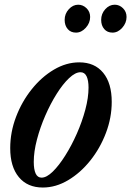

<svg xmlns="http://www.w3.org/2000/svg" viewBox="-20 -806 571 836"><path d="M166.5 10.5Q99.5 10.5 62 -34.8Q24.5 -80 24.5 -161Q24.5 -230.5 49.8 -297Q75 -363.5 118 -417.2Q161 -471 214.8 -502.8Q268.5 -534.5 325 -534.5Q392 -534.5 429.2 -489.2Q466.5 -444 466.5 -362.5Q466.5 -293.5 441.2 -227Q416 -160.5 373.2 -107Q330.5 -53.5 276.8 -21.5Q223 10.5 166.5 10.5ZM161 -32.5Q183 -32.5 210 -59Q237 -85.5 264.2 -128.8Q291.5 -172 314.5 -224Q337.5 -276 351.5 -328.5Q365.5 -381 365.5 -424.5Q365.5 -456 357 -473.8Q348.5 -491.5 330.5 -491.5Q308 -491.5 280.8 -465.8Q253.5 -440 226.5 -397Q199.5 -354 177 -302.2Q154.5 -250.5 140.8 -198Q127 -145.5 127 -101Q127 -68.5 135.2 -50.5Q143.5 -32.5 161 -32.5ZM470 -664Q447 -664 433.8 -679.5Q420.5 -695 420.5 -719.5Q420.5 -746 438.2 -765.8Q456 -785.5 479.5 -785.5Q500 -785.5 515.5 -770.2Q531 -755 531 -732Q531 -706 512.2 -685Q493.5 -664 470 -664ZM311 -664Q288 -664 274.8 -679.5Q261.5 -695 261.5 -719.5Q261.5 -746 279.5 -765.8Q297.5 -785.5 320.5 -785.5Q341 -785.5 356.8 -770.2Q372.5 -755 372.5 -732Q372.5 -706 353.5 -685Q334.5 -664 311 -664Z"/></svg>

Font: Libre Caslon Condensed SemiBold Italic
Style: Regular
Weight: 600
Italic angle: -22.583°
Designer: Pablo Impallari, Rodrigo Fuenzalida, Katja Schimmel, Ertekin Erdin
Foundry: Pablo Impallari, Rodrigo Fuenzalida
Version: Version 2.000; ttfautohint (v1.8.4.7-5d5b);gftools[0.9.33]